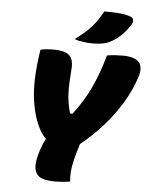

<svg xmlns="http://www.w3.org/2000/svg" viewBox="-62 -991 815 1050"><g transform="rotate(5 346.0 -466.0)"><path d="M363 2Q322 9 278 9Q207 9 183.5 -17Q160 -43 168 -94Q177 -153 210 -220Q201 -227 193 -238Q147 -300 128.5 -413.5Q110 -527 138 -702Q155 -706 173 -707.5Q191 -709 209 -709Q271 -709 296 -686.5Q321 -664 316 -608Q310 -539 311 -485Q312 -431 329 -370L342 -367Q398 -439 436 -519Q474 -599 503 -702Q522 -706 544 -707.5Q566 -709 589 -709Q718 -709 686 -604Q662 -527 618.5 -455.5Q575 -384 518.5 -321Q462 -258 398 -207Q391 -183 383.5 -158Q376 -133 371 -110Q364 -81 361.5 -52Q359 -23 363 2ZM468 -941Q509 -941 546.5 -938.5Q584 -936 613 -925Q627 -920 628.5 -907.5Q630 -895 622 -882Q595 -841 569 -817Q543 -793 508 -776Q493 -769 470.5 -765Q448 -761 422 -761Q397 -761 368.5 -764.5Q340 -768 319 -776Q357 -804 382.5 -827.5Q408 -851 428 -878Q448 -905 468 -941Z"/></g></svg>

Font: Recursive Sn Csl St Blk
Style: Italic
Weight: 900
Italic angle: -15°
Version: Version 1.079;hotconv 1.0.112;makeotfexe 2.5.65598; ttfautoh